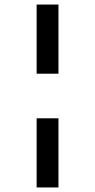

<svg xmlns="http://www.w3.org/2000/svg" viewBox="-20 -772 418 844"><path d="M237 -752V-448H141V-752ZM237 -252V52H141V-252Z"/></svg>

Font: Pathway Extreme 8pt Thin 12pt
Style: Bold
Weight: 700
Version: Version 1.001;gftools[0.9.26]